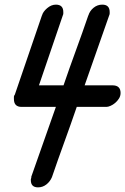

<svg xmlns="http://www.w3.org/2000/svg" viewBox="-20 -762 540 828"><path d="M161 -696V-695Q165 -711 183 -726.5Q201 -742 221 -742Q253 -742 253 -710Q253 -708 253 -704Q253 -700 251 -696L148 -394H254Q280 -470 307.5 -545Q335 -620 361 -696V-695Q367 -715 383.5 -728.5Q400 -742 421 -742Q453 -742 453 -710Q453 -708 453 -704Q453 -700 451 -696L345 -394H465Q500 -394 500 -361Q500 -348 493 -337Q486 -326 476.5 -318Q467 -310 456.5 -305.5Q446 -301 439 -301H311Q285 -225 257.5 -149.5Q230 -74 204 2Q196 21 180 33.5Q164 46 144 46Q113 46 113 15Q113 13 113 11Q113 9 115 4V0L221 -301H73Q40 -301 40 -335Q40 -341 40 -345Q40 -349 44 -354Z"/></svg>

Font: Discipuli Britannica Bold
Style: Regular
Weight: 700
Designer: Peter Wiegel
Foundry: Peter Wiegel
Version: Version 0.001 2009